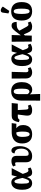

<svg xmlns="http://www.w3.org/2000/svg" viewBox="1998 -2866 1093 5128"><g transform="rotate(-90 2544.0 -302.5)"><path d="M208 10Q162 10 123.5 -17Q85 -44 62 -102.5Q39 -161 39 -257Q39 -403 94 -474.5Q149 -546 234 -546Q285 -546 324.5 -514Q364 -482 389 -397H392L429 -536H617L463 -239Q482 -177 497 -144.5Q512 -112 526 -100.5Q540 -89 557 -89Q565 -89 578 -92.5Q591 -96 606 -105L635 -35Q605 -14 569.5 -2Q534 10 503 10Q470 10 447 0Q424 -10 407.5 -38.5Q391 -67 378 -122H376Q357 -66 318 -28Q279 10 208 10ZM257 -71Q288 -71 310 -117Q332 -163 356 -249Q331 -356 311 -409.5Q291 -463 262 -463Q244 -463 230.5 -445.5Q217 -428 209.5 -384.5Q202 -341 202 -264Q202 -184 208 -142.5Q214 -101 226.5 -86Q239 -71 257 -71Z M944 10Q850 10 812 -33.5Q774 -77 774 -153V-406Q774 -422 767 -433.5Q760 -445 741 -445Q731 -445 720 -441.5Q709 -438 690 -428L661 -498Q701 -524 736 -533.5Q771 -543 806 -543Q872 -543 908.5 -511Q945 -479 945 -396V-163Q945 -127 955 -105Q965 -83 1003 -83Q1046 -83 1076 -109.5Q1106 -136 1122 -180.5Q1138 -225 1138 -279Q1138 -348 1121 -386.5Q1104 -425 1075 -441Q1046 -457 1011 -458Q1013 -498 1032.5 -521Q1052 -544 1088 -544Q1117 -544 1143.5 -523.5Q1170 -503 1187 -454Q1204 -405 1204 -319Q1204 -254 1187 -195Q1170 -136 1137.5 -90Q1105 -44 1056 -17Q1007 10 944 10Z M1518 10Q1401 10 1338.5 -60.5Q1276 -131 1276 -254Q1276 -350 1314 -412.5Q1352 -475 1420 -505.5Q1488 -536 1579 -536H1819L1803 -412H1682Q1719 -387 1743.5 -344Q1768 -301 1768 -225Q1768 -162 1742 -108.5Q1716 -55 1660.5 -22.5Q1605 10 1518 10ZM1522 -57Q1556 -57 1574.5 -99Q1593 -141 1593 -240Q1593 -308 1586.5 -348Q1580 -388 1572 -412H1551Q1505 -412 1478 -375Q1451 -338 1451 -245Q1451 -158 1468 -107.5Q1485 -57 1522 -57Z M1906 -325 1845 -343Q1856 -410 1875 -449Q1894 -488 1917 -506.5Q1940 -525 1965.5 -530.5Q1991 -536 2016 -536H2355L2339 -373H2168L2180 -166Q2182 -128 2191 -108.5Q2200 -89 2231 -89Q2246 -89 2258.5 -93Q2271 -97 2285 -105L2314 -35Q2295 -23 2258.5 -6.5Q2222 10 2170 10Q2076 10 2043 -33Q2010 -76 2023 -172L2049 -373H1993Q1969 -373 1948.5 -364Q1928 -355 1906 -325Z M2419 224 2421 -82V-285Q2421 -333 2434 -380Q2447 -427 2476.5 -465.5Q2506 -504 2554 -527Q2602 -550 2672 -550Q2788 -550 2851 -478Q2914 -406 2914 -268Q2914 -173 2886 -111Q2858 -49 2813 -18.5Q2768 12 2718 12Q2668 12 2638.5 -5Q2609 -22 2589 -52H2588L2598 224ZM2661 -63Q2702 -63 2721 -109.5Q2740 -156 2740 -267Q2740 -380 2724 -431Q2708 -482 2666 -482Q2627 -482 2610 -446Q2593 -410 2593 -347V-112Q2604 -95 2621.5 -79Q2639 -63 2661 -63Z M3177 10Q3102 10 3057 -32Q3012 -74 3012 -160L3009 -536H3188L3178 -166Q3177 -128 3188 -108.5Q3199 -89 3229 -89Q3245 -89 3257 -93Q3269 -97 3284 -105L3313 -35Q3294 -23 3258.5 -6.5Q3223 10 3177 10Z M3512 10Q3466 10 3427.5 -17Q3389 -44 3366 -102.5Q3343 -161 3343 -257Q3343 -403 3398 -474.5Q3453 -546 3538 -546Q3589 -546 3628.5 -514Q3668 -482 3693 -397H3696L3733 -536H3921L3767 -239Q3786 -177 3801 -144.5Q3816 -112 3830 -100.5Q3844 -89 3861 -89Q3869 -89 3882 -92.5Q3895 -96 3910 -105L3939 -35Q3909 -14 3873.5 -2Q3838 10 3807 10Q3774 10 3751 0Q3728 -10 3711.5 -38.5Q3695 -67 3682 -122H3680Q3661 -66 3622 -28Q3583 10 3512 10ZM3561 -71Q3592 -71 3614 -117Q3636 -163 3660 -249Q3635 -356 3615 -409.5Q3595 -463 3566 -463Q3548 -463 3534.5 -445.5Q3521 -428 3513.5 -384.5Q3506 -341 3506 -264Q3506 -184 3512 -142.5Q3518 -101 3530.5 -86Q3543 -71 3561 -71Z M3997 0 3993 -536H4172L4165 -293L4203 -345Q4246 -404 4276.5 -442Q4307 -480 4330 -501Q4353 -522 4375 -530.5Q4397 -539 4423 -539Q4481 -539 4502 -501Q4523 -463 4523 -404Q4454 -404 4412.5 -399Q4371 -394 4343.5 -378.5Q4316 -363 4289 -331L4288 -330L4396 -133Q4408 -113 4420.5 -101Q4433 -89 4452 -89Q4476 -89 4503 -105L4532 -35Q4511 -19 4475 -4.5Q4439 10 4397 10Q4332 10 4296.5 -18Q4261 -46 4234 -110L4189 -214L4161 -183L4156 0Z M4804 10Q4690 10 4624.5 -59.5Q4559 -129 4559 -270Q4559 -411 4622 -480.5Q4685 -550 4807 -550Q4921 -550 4986.5 -480.5Q5052 -411 5052 -270Q5052 -129 4989 -59.5Q4926 10 4804 10ZM4806 -58Q4846 -58 4861.5 -112Q4877 -166 4877 -270Q4877 -375 4861 -428.5Q4845 -482 4805 -482Q4765 -482 4750 -428.5Q4735 -375 4735 -270Q4735 -166 4750.5 -112Q4766 -58 4806 -58ZM4816 -600 4749 -623 4770 -772Q4774 -804 4792 -817Q4810 -830 4834 -828.5Q4858 -827 4883 -813.5Q4908 -800 4928 -779V-767Z"/></g></svg>

Font: Noto Serif Condensed Black
Style: Regular
Weight: 900
Width: 3
Designer: Monotype Design Team
Foundry: Monotype Imaging Inc.
Version: Version 2.015; ttfautohint (v1.8.4.7-5d5b)